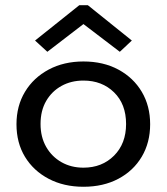

<svg xmlns="http://www.w3.org/2000/svg" viewBox="-20 -705 640 734"><path d="M299 9Q224 9 166 -21.5Q108 -52 75.5 -105.5Q43 -159 43 -230Q43 -300 75.5 -354Q108 -408 166 -439Q224 -470 299 -470Q375 -470 432.5 -439Q490 -408 522 -354Q554 -300 554 -230Q554 -160 522 -106Q490 -52 432.5 -21.5Q375 9 299 9ZM299 -64Q370 -64 416 -110Q462 -156 462 -231Q462 -307 416 -352Q370 -397 299 -397Q252 -397 215 -376.5Q178 -356 156.5 -319Q135 -282 135 -231Q135 -181 156.5 -143.5Q178 -106 215 -85Q252 -64 299 -64ZM161 -507 114 -550 283 -685H316L484 -550L438 -507L299 -613Z"/></svg>

Font: Inconsolata Expanded Medium
Style: Regular
Weight: 500
Width: 7
Monospace: yes
Designer: Raph Levien, Cyreal, Brenton Simpson
Foundry: Raph Levien, Cyreal, Google
Version: Version 3.001; ttfautohint (v1.8.2.53-6de2)